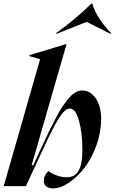

<svg xmlns="http://www.w3.org/2000/svg" viewBox="-29 -1012 625 1044"><path d="M-8.8 0 189 -689.9 130.9 -707V-711.9L332 -772.9H333L143.1 -113.8H151.9L196.8 -210.9Q222.2 -266.1 240 -302.5Q257.8 -338.9 278.3 -377.4Q298.8 -416 315.2 -439.5Q331.5 -462.9 349.4 -482.7Q367.2 -502.4 384.5 -511.2Q401.9 -520 419.9 -520Q460.9 -520 491 -478Q521 -436 521 -365.2Q521 -293 495.4 -221.9Q469.7 -150.9 431.2 -100.6Q392.6 -50.3 346.4 -19Q300.3 12.2 259.8 12.2Q234.9 12.2 221.9 1Q209 -10.3 209 -29.8Q209 -57.1 233.9 -82Q252 -67.9 279.8 -57.9Q307.6 -47.9 333 -47.9Q353 -47.9 367.7 -54.7Q382.3 -61.5 394.3 -77.6Q406.2 -93.8 412.6 -123.5Q418.9 -153.3 418.9 -195.8Q418.9 -291.5 400.1 -356.7Q381.3 -421.9 351.1 -421.9Q325.2 -421.9 293 -372.1Q260.7 -322.3 206.1 -203.1L111.8 0ZM274.9 -831.1Q382.8 -908.7 467.8 -992.2H473.1Q483.9 -953.6 511.5 -910.4Q539.1 -867.2 576.2 -831.1L571.8 -828.1L441.9 -893.1L278.8 -828.1Z"/></svg>

Font: Nyght Serif Medium Italic
Style: Regular
Weight: 500
Italic angle: -16°
Designer: Maksym Kobuzan
Version: Version 0.410;Glyphs 3.1.2 (3151)